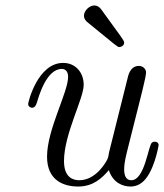

<svg xmlns="http://www.w3.org/2000/svg" viewBox="-20 -671 600 702"><path d="M83 -291C83 -280 93 -277 98 -277C104 -277 111 -282 115 -296C122 -320 150 -419 206 -419C219 -419 229 -410 229 -390C229 -333 152 -198 152 -98C152 -11 213 11 266 11C321 11 353 -20 378 -49C393 -2 430 11 457 11C471 11 485 7 497 -2C543 -35 560 -140 560 -140C560 -149 553 -153 546 -153C542 -153 539 -152 536 -150C522 -141 510 -12 460 -12C440 -12 434 -30 434 -52C434 -80 444 -114 446 -123C500 -337 514 -389 514 -407C514 -416 505 -430 488 -430C453 -430 448 -389 446 -383L379 -115C377 -107 377 -100 374 -92C370 -81 332 -12 270 -12C248 -12 214 -21 214 -82C214 -181 286 -310 286 -361C286 -406 256 -441 211 -441C118 -441 83 -298 83 -291ZM287 -614C287 -601 295 -593 303 -587C408 -501 410 -499 416 -499H417C424 -499 434 -505 434 -515C434 -524 421 -538 360 -623C353 -632 344 -651 325 -651C306 -651 287 -631 287 -614Z"/></svg>

Font: CMU Serif
Style: Italic
Weight: 500
Italic angle: -14.04°
Version: Version 0.7.0